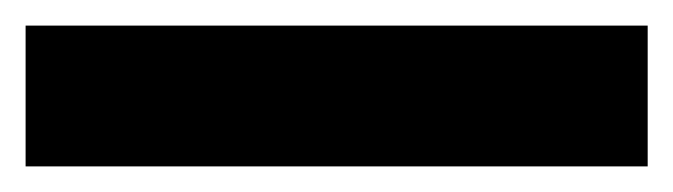

<svg xmlns="http://www.w3.org/2000/svg" viewBox="-20 40 526 150"><path d="M0 170V60H486V170Z"/></svg>

Font: Instrument Sans
Style: Bold
Weight: 700
Designer: Rodrigo Fuenzalida
Foundry: fragTYPE
Version: Version 1.000; ttfautohint (v1.8.4.7-5d5b);gftools[0.9.28]